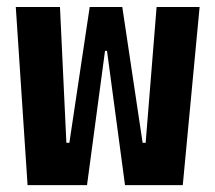

<svg xmlns="http://www.w3.org/2000/svg" viewBox="-20 -538 626 558"><path d="M343.3 0 291 -390.1H285.2L232.9 0H60.1L25.9 -517.6H154.3L172.9 -123H181.6L240.7 -517.6H335.4L394.5 -123H403.3L435.1 -517.6H560.1L511.2 0Z"/></svg>

Font: Cascadia Code NF
Style: Bold
Weight: 700
Monospace: yes
Designer: Aaron Bell
Foundry: Saja Typeworks
Version: Version 2404.023; ttfautohint (v1.8.4)